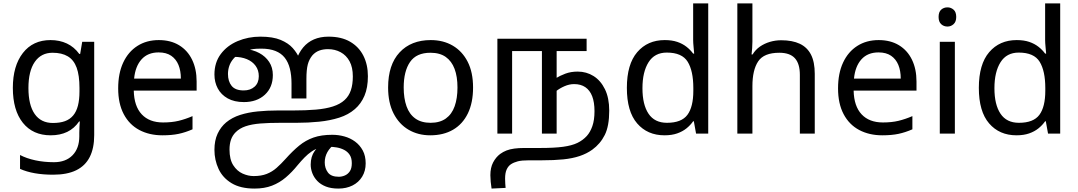

<svg xmlns="http://www.w3.org/2000/svg" viewBox="-20 -780 6295 1121"><path d="M275 -546Q328 -546 370.5 -526Q413 -506 443 -465H448L460 -536H530V9Q530 85 504 136.5Q478 188 425 214Q372 240 290 240Q232 240 183.5 231.5Q135 223 97 206V125Q135 145 186 156Q237 167 295 167Q364 167 403.5 126.5Q443 86 443 16V-5Q443 -17 444 -39.5Q445 -62 446 -71H442Q414 -30 372.5 -10Q331 10 276 10Q172 10 113.5 -63Q55 -136 55 -267Q55 -395 113.5 -470.5Q172 -546 275 -546ZM287 -472Q220 -472 183 -418.5Q146 -365 146 -266Q146 -167 182.5 -114.5Q219 -62 289 -62Q330 -62 359 -72.5Q388 -83 407 -105.5Q426 -128 435 -163Q444 -198 444 -246V-267Q444 -340 427.5 -385Q411 -430 376 -451Q341 -472 287 -472Z M907 -546Q976 -546 1025.5 -516Q1075 -486 1101.5 -431.5Q1128 -377 1128 -304V-251H761Q763 -160 807.5 -112.5Q852 -65 932 -65Q983 -65 1022.5 -74.5Q1062 -84 1104 -102V-25Q1063 -7 1023 1.5Q983 10 928 10Q852 10 793.5 -21Q735 -52 702.5 -113.5Q670 -175 670 -264Q670 -352 699.5 -415Q729 -478 782.5 -512Q836 -546 907 -546ZM906 -474Q843 -474 806.5 -433.5Q770 -393 763 -321H1036Q1036 -367 1022 -401Q1008 -435 979.5 -454.5Q951 -474 906 -474Z M1500 -566Q1573 -566 1618.5 -547Q1664 -528 1689.5 -499Q1715 -470 1728 -439L1710 -430Q1725 -473 1750.5 -503.5Q1776 -534 1813 -550Q1850 -566 1898 -566Q1973 -566 2024 -536.5Q2075 -507 2101.5 -455Q2128 -403 2128 -335Q2128 -268 2108 -221Q2088 -174 2052 -143Q2014 -110 1960.5 -93Q1907 -76 1843.5 -69.5Q1780 -63 1711 -63H1617Q1551 -63 1500.5 -59Q1450 -55 1414.5 -43Q1379 -31 1356 -8Q1337 11 1328.5 36Q1320 61 1320 93Q1320 151 1342 185Q1364 219 1396.5 233.5Q1429 248 1461 248Q1505 248 1537 235.5Q1569 223 1595 200Q1621 177 1647 148Q1689 101 1727 70Q1765 39 1810.5 23Q1856 7 1920 7Q1956 7 1990.5 16.5Q2025 26 2053 46.5Q2081 67 2098 98.5Q2115 130 2115 174Q2115 218 2094.5 251.5Q2074 285 2038 303Q2002 321 1956 321Q1913 321 1882.5 309Q1852 297 1832.5 276.5Q1813 256 1803.5 231Q1794 206 1794 181Q1794 134 1817 102Q1840 70 1874 41L1941 55Q1907 80 1891.5 108Q1876 136 1876 168Q1876 202 1894.5 227Q1913 252 1958 252Q1976 252 1993.5 244.5Q2011 237 2022.5 220Q2034 203 2034 173Q2034 143 2022 124.5Q2010 106 1990 95.5Q1970 85 1947 81Q1924 77 1902 77Q1887 77 1872.5 78.5Q1858 80 1844 83Q1821 90 1799.5 104.5Q1778 119 1758 139.5Q1738 160 1718 184Q1685 225 1648.5 256Q1612 287 1568 304Q1524 321 1466 321Q1384 321 1332 289.5Q1280 258 1256 206Q1232 154 1232 95Q1232 40 1250.5 0.5Q1269 -39 1300 -65Q1335 -94 1382 -109Q1429 -124 1485 -129.5Q1541 -135 1601 -135H1690Q1766 -135 1824 -140Q1882 -145 1924 -158.5Q1966 -172 1992 -196Q2017 -219 2028.5 -253Q2040 -287 2040 -334Q2040 -387 2021 -422Q2002 -457 1969 -475Q1936 -493 1895 -493Q1866 -493 1843.5 -484.5Q1821 -476 1804 -457Q1785 -434 1777 -403.5Q1769 -373 1769 -319V-205H1682V-293Q1682 -341 1672.5 -379Q1663 -417 1642.5 -443Q1622 -469 1588 -482.5Q1554 -496 1506 -496Q1475 -496 1458 -493.5Q1441 -491 1421 -484L1386 -470Q1359 -456 1342.5 -436.5Q1326 -417 1318.5 -394.5Q1311 -372 1311 -348Q1311 -305 1332.5 -278.5Q1354 -252 1403 -252Q1442 -252 1466.5 -274Q1491 -296 1491 -335Q1491 -370 1472.5 -395.5Q1454 -421 1421.5 -434.5Q1389 -448 1347 -448L1411 -494Q1457 -490 1493.5 -470.5Q1530 -451 1551.5 -418.5Q1573 -386 1573 -342Q1573 -270 1526.5 -227Q1480 -184 1404 -184Q1348 -184 1309.5 -205.5Q1271 -227 1251.5 -263.5Q1232 -300 1232 -345Q1232 -415 1269 -464.5Q1306 -514 1367.5 -540Q1429 -566 1500 -566Z M2742 -269Q2742 -180 2711.5 -117.5Q2681 -55 2625 -22.5Q2569 10 2492 10Q2421 10 2365.5 -22.5Q2310 -55 2278 -117.5Q2246 -180 2246 -269Q2246 -402 2313 -474Q2380 -546 2495 -546Q2568 -546 2623.5 -513.5Q2679 -481 2710.5 -419.5Q2742 -358 2742 -269ZM2337 -269Q2337 -206 2353.5 -159.5Q2370 -113 2405 -88Q2440 -63 2494 -63Q2548 -63 2583 -88Q2618 -113 2634.5 -159.5Q2651 -206 2651 -269Q2651 -333 2634 -378Q2617 -423 2582.5 -447.5Q2548 -472 2493 -472Q2411 -472 2374 -418Q2337 -364 2337 -269Z M3353 -362Q3404 -362 3445.5 -336Q3487 -310 3512 -259Q3537 -208 3537 -134Q3537 -44 3511 8Q3485 60 3438 94Q3406 117 3364.5 131Q3323 145 3269 150.5Q3215 156 3143 156H3068Q3026 156 3003 162Q2980 168 2963 179Q2947 190 2938 210Q2929 230 2929 263Q2929 278 2930 291.5Q2931 305 2932 317L2850 321Q2847 303 2845 281.5Q2843 260 2843 243Q2843 199 2859 168.5Q2875 138 2900 119Q2918 106 2937.5 98.5Q2957 91 2982.5 87.5Q3008 84 3041 84H3134Q3216 84 3267.5 77Q3319 70 3351 54.5Q3383 39 3406 14Q3426 -8 3438.5 -43.5Q3451 -79 3451 -131Q3451 -183 3437.5 -218Q3424 -253 3397.5 -271Q3371 -289 3332 -289Q3304 -289 3275.5 -276.5Q3247 -264 3226 -247L3223 -322Q3249 -338 3281 -350Q3313 -362 3353 -362ZM2884 0V-554H3405V-482H3230V0H3144V-482H2970V0Z M3860 10Q3760 10 3700 -59.5Q3640 -129 3640 -267Q3640 -405 3700.5 -475.5Q3761 -546 3861 -546Q3903 -546 3934 -535.5Q3965 -525 3988 -507Q4011 -489 4027 -467H4033Q4032 -480 4029.5 -505.5Q4027 -531 4027 -546V-760H4115V0H4044L4031 -72H4027Q4011 -49 3988 -30.5Q3965 -12 3933.5 -1Q3902 10 3860 10ZM3874 -63Q3959 -63 3993.5 -109.5Q4028 -156 4028 -250V-266Q4028 -366 3995 -419.5Q3962 -473 3873 -473Q3802 -473 3766.5 -416.5Q3731 -360 3731 -265Q3731 -169 3766.5 -116Q3802 -63 3874 -63Z M4373 -537Q4373 -518 4371.5 -498Q4370 -478 4368 -462H4374Q4391 -490 4417 -508Q4443 -526 4475 -535.5Q4507 -545 4541 -545Q4606 -545 4649.5 -524.5Q4693 -504 4715 -461Q4737 -418 4737 -349V0H4650V-343Q4650 -408 4621 -440Q4592 -472 4530 -472Q4440 -472 4406.5 -421.5Q4373 -371 4373 -277V0H4285V-760H4373Z M5110 -546Q5179 -546 5228.5 -516Q5278 -486 5304.5 -431.5Q5331 -377 5331 -304V-251H4964Q4966 -160 5010.5 -112.5Q5055 -65 5135 -65Q5186 -65 5225.5 -74.5Q5265 -84 5307 -102V-25Q5266 -7 5226 1.5Q5186 10 5131 10Q5055 10 4996.5 -21Q4938 -52 4905.5 -113.5Q4873 -175 4873 -264Q4873 -352 4902.5 -415Q4932 -478 4985.5 -512Q5039 -546 5110 -546ZM5109 -474Q5046 -474 5009.5 -433.5Q4973 -393 4966 -321H5239Q5239 -367 5225 -401Q5211 -435 5182.5 -454.5Q5154 -474 5109 -474Z M5555 -536V0H5467V-536ZM5512 -737Q5532 -737 5547.5 -723.5Q5563 -710 5563 -681Q5563 -653 5547.5 -639Q5532 -625 5512 -625Q5490 -625 5475 -639Q5460 -653 5460 -681Q5460 -710 5475 -723.5Q5490 -737 5512 -737Z M5915 10Q5815 10 5755 -59.5Q5695 -129 5695 -267Q5695 -405 5755.5 -475.5Q5816 -546 5916 -546Q5958 -546 5989 -535.5Q6020 -525 6043 -507Q6066 -489 6082 -467H6088Q6087 -480 6084.5 -505.5Q6082 -531 6082 -546V-760H6170V0H6099L6086 -72H6082Q6066 -49 6043 -30.5Q6020 -12 5988.5 -1Q5957 10 5915 10ZM5929 -63Q6014 -63 6048.5 -109.5Q6083 -156 6083 -250V-266Q6083 -366 6050 -419.5Q6017 -473 5928 -473Q5857 -473 5821.5 -416.5Q5786 -360 5786 -265Q5786 -169 5821.5 -116Q5857 -63 5929 -63Z"/></svg>

Font: tamil15
Style: Book
Weight: 400
Designer: Jelle Bosma - Monotype Design Team
Foundry: Monotype Imaging Inc.
Version: Version 2.003